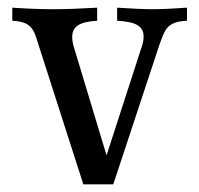

<svg xmlns="http://www.w3.org/2000/svg" viewBox="-20 -480 519 500"><path d="M467 -426Q443 -425 430 -418.5Q417 -412 410.5 -400.5Q404 -389 396 -366L275 0H197L73 -386Q66 -407 52 -416Q38 -425 12 -426V-460Q73 -456 118 -456Q165 -456 233 -460V-426Q198 -424 183 -414Q168 -404 168 -384Q168 -370 174 -352L257 -77H258L347 -352Q354 -370 354 -385Q354 -405 338 -414.5Q322 -424 285 -426V-460Q346 -456 378 -456Q410 -456 467 -460Z"/></svg>

Font: Gupter Medium
Style: Regular
Weight: 500
Designer: Octavio Pardo
Version: Version 1.000